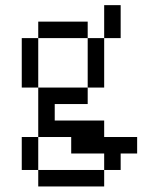

<svg xmlns="http://www.w3.org/2000/svg" viewBox="-20 -582 540 728"><path d="M437.5 -437.5H375V-562.5H437.5ZM62.5 -62.5H125V62.5H62.5ZM62.5 -437.5H125V-250H62.5ZM125 62.5H375V125H125ZM125 -250H312.5V-187.5H187.5V-125H375V-62.5H500V0H437.5V62.5H375V0H250V-62.5H125ZM125 -500H312.5V-437.5H125ZM312.5 -437.5H375V-250H312.5Z"/></svg>

Font: 寒蝉点阵体 16px
Style: Regular
Weight: 400
Designer: Designed by Warren2060
Foundry: ChillType
Version: Version 1.000